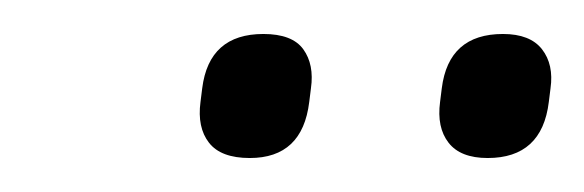

<svg xmlns="http://www.w3.org/2000/svg" viewBox="-20 -672 344 113"><path d="M267 -579Q251 -579 244 -588Q237 -597 239 -612L240 -620Q244 -652 276 -652Q292 -652 299 -643Q306 -634 304 -620L303 -612Q299 -579 267 -579ZM127 -579Q110 -579 103 -588Q96 -597 98 -612L99 -620Q103 -652 135 -652Q152 -652 158.5 -643Q165 -634 163 -620L162 -612Q158 -579 127 -579Z"/></svg>

Font: Sofia Sans Semi Condensed Light
Style: Italic
Weight: 300
Italic angle: -9°
Version: Version 4.100